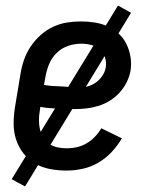

<svg xmlns="http://www.w3.org/2000/svg" viewBox="-20 -605 540 690"><path d="M219 8Q189 8 160 2.5Q131 -3 106.5 -17Q82 -31 64.5 -53.5Q47 -76 38 -103Q29 -130 29 -160Q29 -190 34 -221L54 -341Q58 -366 66.5 -390.5Q75 -415 90 -437.5Q105 -460 125.5 -478.5Q146 -497 170.5 -508.5Q195 -520 220.5 -524Q246 -528 271 -528Q296 -528 321 -524Q346 -520 367.5 -510Q389 -500 406.5 -484Q424 -468 434.5 -446.5Q445 -425 449 -400.5Q453 -376 449 -350Q445 -329 435 -309Q425 -289 409.5 -272Q394 -255 374.5 -243Q355 -231 334 -224.5Q313 -218 291.5 -215.5Q270 -213 249 -213Q238 -213 228 -213.5Q218 -214 207 -214H205Q185 -215 165 -216Q145 -217 125 -221L123 -207Q120 -190 120 -173Q120 -156 123.5 -140.5Q127 -125 135.5 -111Q144 -97 157 -88Q170 -79 186.5 -75.5Q203 -72 220 -72Q238 -72 256 -76Q274 -80 290.5 -89.5Q307 -99 321 -113.5Q335 -128 344 -144L418 -108Q403 -82 381.5 -59Q360 -36 333.5 -20.5Q307 -5 277.5 1.5Q248 8 219 8ZM261 -290Q277 -290 293 -294Q309 -298 323 -307.5Q337 -317 347 -331.5Q357 -346 360 -362Q363 -381 357.5 -398.5Q352 -416 338.5 -427.5Q325 -439 307.5 -443.5Q290 -448 271 -448Q248 -448 224.5 -440Q201 -432 183 -414Q165 -396 156 -373.5Q147 -351 143 -327L138 -300Q153 -297 168.5 -296Q184 -295 199.5 -294.5Q215 -294 230.5 -292Q246 -290 261 -290ZM70 65 22 39 404 -585 451 -559Z"/></svg>

Font: Iosevka SS18 Medium
Style: Italic
Weight: 500
Italic angle: -9°
Monospace: yes
Designer: Belleve Invis
Foundry: Belleve Invis
Version: Version 25.1.1; ttfautohint (v1.8.4)